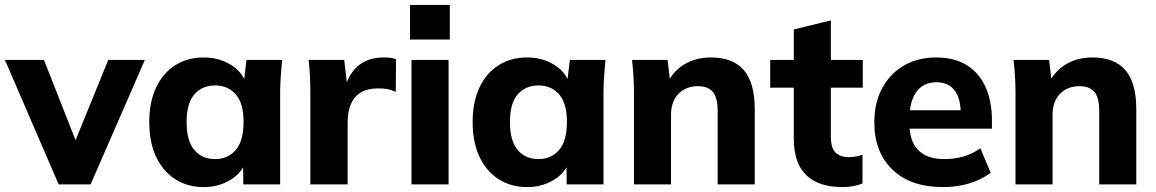

<svg xmlns="http://www.w3.org/2000/svg" viewBox="-30 -751 4707 782"><path d="M209 0 -10 -507H149L294 -139H261L411 -507H560L339 0Z M800 11Q734 11 684 -21Q634 -53 606 -112Q578 -171 578 -254Q578 -336 606 -395Q634 -454 684 -485.5Q734 -517 800 -517Q861 -517 909.5 -487.5Q958 -458 973 -408H962L974 -507H1119Q1116 -474 1113.5 -440.5Q1111 -407 1111 -375V0H961L960 -95H972Q956 -47 908 -18Q860 11 800 11ZM846 -103Q898 -103 930 -140Q962 -177 962 -254Q962 -331 930 -367Q898 -403 846 -403Q794 -403 762 -367Q730 -331 730 -254Q730 -177 761.5 -140Q793 -103 846 -103Z M1234 0V-373Q1234 -406 1232.5 -440Q1231 -474 1227 -507H1372L1389 -359H1366Q1376 -413 1398.5 -448Q1421 -483 1454.5 -500Q1488 -517 1531 -517Q1550 -517 1561 -515.5Q1572 -514 1583 -510L1582 -377Q1561 -386 1546.5 -388.5Q1532 -391 1510 -391Q1468 -391 1440.5 -375Q1413 -359 1399.5 -328Q1386 -297 1386 -253V0Z M1646 0V-507H1797V0ZM1640 -590V-731H1802V-590Z M2117 11Q2051 11 2001 -21Q1951 -53 1923 -112Q1895 -171 1895 -254Q1895 -336 1923 -395Q1951 -454 2001 -485.5Q2051 -517 2117 -517Q2178 -517 2226.5 -487.5Q2275 -458 2290 -408H2279L2291 -507H2436Q2433 -474 2430.5 -440.5Q2428 -407 2428 -375V0H2278L2277 -95H2289Q2273 -47 2225 -18Q2177 11 2117 11ZM2163 -103Q2215 -103 2247 -140Q2279 -177 2279 -254Q2279 -331 2247 -367Q2215 -403 2163 -403Q2111 -403 2079 -367Q2047 -331 2047 -254Q2047 -177 2078.5 -140Q2110 -103 2163 -103Z M2552 0V-375Q2552 -407 2550 -440.5Q2548 -474 2544 -507H2689L2700 -413H2688Q2713 -463 2759 -490Q2805 -517 2866 -517Q2955 -517 2999.5 -465.5Q3044 -414 3044 -306V0H2893V-299Q2893 -354 2873 -377Q2853 -400 2813 -400Q2763 -400 2733 -368.5Q2703 -337 2703 -284V0Z M3402 11Q3303 11 3253 -38.5Q3203 -88 3203 -187V-394H3107V-507H3203V-631L3354 -668V-507H3484V-394H3354V-195Q3354 -147 3374 -129Q3394 -111 3425 -111Q3444 -111 3456.5 -113.5Q3469 -116 3483 -121V-4Q3464 4 3443 7.5Q3422 11 3402 11Z M3811 11Q3679 11 3605 -60Q3531 -131 3531 -253Q3531 -332 3562.5 -391Q3594 -450 3650.5 -483.5Q3707 -517 3783 -517Q3858 -517 3908.5 -485Q3959 -453 3984.5 -395.5Q4010 -338 4010 -262V-227H3655V-302H3900L3883 -288Q3883 -351 3857.5 -383.5Q3832 -416 3784 -416Q3731 -416 3702.5 -377Q3674 -338 3674 -265V-249Q3674 -175 3710.5 -139Q3747 -103 3816 -103Q3857 -103 3893.5 -113.5Q3930 -124 3963 -147L4005 -47Q3967 -19 3917.5 -4Q3868 11 3811 11Z M4106 0V-375Q4106 -407 4104 -440.5Q4102 -474 4098 -507H4243L4254 -413H4242Q4267 -463 4313 -490Q4359 -517 4420 -517Q4509 -517 4553.5 -465.5Q4598 -414 4598 -306V0H4447V-299Q4447 -354 4427 -377Q4407 -400 4367 -400Q4317 -400 4287 -368.5Q4257 -337 4257 -284V0Z"/></svg>

Font: Mulish ExtraLight ExtraBold
Style: Regular
Weight: 800
Version: Version 3.603